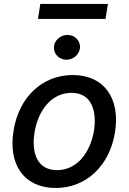

<svg xmlns="http://www.w3.org/2000/svg" viewBox="-20 -927 642 958"><path d="M258.2 11C409.4 11 526.3 -99.1 553.6 -265.6C581.3 -437.9 498.6 -552.6 343 -552.6C191.1 -552.6 74.2 -442.5 47.6 -274.9C19.5 -103.7 101.9 11 258.2 11ZM152.3 -266C169.4 -372.9 234.4 -463.8 337 -463.8C434.3 -463.8 464.8 -377.5 448.9 -274.9C431.1 -168 366.1 -78.1 264.2 -78.1C166.2 -78.1 135.7 -163.7 152.3 -266ZM169.4 -832.4H506.4L518.5 -907.3H181.1ZM248.9 -691.1C247.5 -657 275.9 -628.9 311.4 -628.9C347.3 -628.9 377.8 -657 379.3 -691.1C380.3 -725.1 352.3 -752.8 316.8 -752.8C280.9 -752.8 250.4 -725.1 248.9 -691.1Z"/></svg>

Font: Magic Ui Pro Medium
Style: Italic
Weight: 500
Italic angle: -9.39999°
Designer: Stefan Endress, Andreas Faust
Version: Version 1.000;FEAKit 1.0